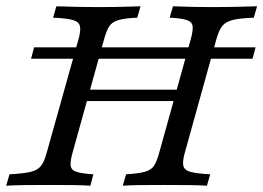

<svg xmlns="http://www.w3.org/2000/svg" viewBox="-27 -591 838 611"><path d="M71.8 -404 81.5 -440.3H786.3L776.6 -404ZM363.7 0 374.2 -36.3Q415.3 -38.7 435.5 -44.8Q455.6 -50.8 464.1 -64.9Q472.6 -79 479.8 -105.6L579.8 -465.3Q587.9 -494.4 585.9 -508.1Q583.9 -521.8 566.9 -527.4Q550 -533.1 512.9 -534.7L523.4 -571Q542.7 -570.2 575.4 -569.4Q608.1 -568.5 648.4 -568.5Q692.7 -568.5 729.8 -569.4Q766.9 -570.2 791.1 -571L780.6 -534.7Q736.3 -533.1 713.7 -527.4Q691.1 -521.8 680.2 -508.1Q669.4 -494.4 661.3 -465.3L561.3 -105.6Q553.2 -77.4 556.5 -63.3Q559.7 -49.2 579.4 -44Q599.2 -38.7 641.9 -36.3L631.5 0Q609.7 -1.6 573 -2Q536.3 -2.4 492.7 -2.4Q451.6 -2.4 418.1 -2Q384.7 -1.6 363.7 0ZM-7.3 0 3.2 -36.3Q47.6 -38.7 70.2 -44Q92.7 -49.2 103.6 -63.3Q114.5 -77.4 121.8 -105.6L222.6 -465.3Q230.6 -493.5 227.4 -507.7Q224.2 -521.8 204.4 -527.4Q184.7 -533.1 141.9 -534.7L152.4 -571Q174.2 -570.2 210.1 -569.4Q246 -568.5 291.1 -568.5Q331.5 -568.5 364.9 -569.4Q398.4 -570.2 420.2 -571L409.7 -534.7Q368.5 -533.1 348.4 -526.6Q328.2 -520.2 319.8 -506Q311.3 -491.9 304 -465.3L204 -105.6Q196 -77.4 198 -63.3Q200 -49.2 216.9 -44Q233.9 -38.7 270.2 -36.3L260.5 0Q240.3 -1.6 207.3 -2Q174.2 -2.4 134.7 -2.4Q89.5 -2.4 52.4 -2Q15.3 -1.6 -7.3 0ZM229.8 -269.4 240.3 -305.6H550.8L540.3 -269.4Z"/></svg>

Font: Playfair 9pt
Style: Italic
Weight: 400
Italic angle: -15.6°
Designer: Claus Eggers Sørensen
Foundry: Claus Eggers Sørensen
Version: Version 2.001;gftools[0.9.30]